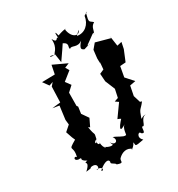

<svg xmlns="http://www.w3.org/2000/svg" viewBox="-219 -1069 1150 1240"><g transform="rotate(-30 356.0 -449.0)"><path d="M328 -108C345 -91 297 -94 271 -121C304 -94 265 -101 264 -157C267 -136 234 -152 258 -180C241 -143 227 -175 258 -183C271 -241 262 -195 250 -278L261 -270L288 -326L254 -375L261 -425L254 -434L255 -532L294 -568L266 -606L330 -657L314 -684L348 -698L247 -745L234 -680L138 -678L169 -635L198 -645L178 -622L174 -506L111 -499L160 -491L147 -391L151 -355L111 -320L127 -273L137 -250C53 -201 113 -230 91 -146C80 -166 56 -136 90 -128C138 -129 79 -124 138 -93C91 -83 163 -94 96 -34C151 -40 129 -41 136 -45C198 -57 177 6 160 -14C215 -14 196 24 183 8C233 -36 264 -35 262 -11C251 2 288 9 290 23C341 41 318 19 331 1C360 -29 400 -39 431 -11C395 -18 430 5 454 -47C461 -21 441 -15 519 -30C482 -62 521 -97 527 -73C561 -47 542 -111 558 -106C576 -97 571 -155 613 -165C579 -143 628 -179 575 -152C600 -225 599 -200 635 -248L622 -252L606 -304L620 -375L663 -383L613 -439L627 -516L669 -519L702 -599L712 -647L677 -639L665 -721L667 -701L561 -730L530 -693L523 -633L524 -593L527 -608L522 -551L490 -537L494 -479L524 -406L511 -345L482 -335L505 -319L440 -228C481 -214 469 -197 468 -224C412 -165 412 -141 468 -179C433 -160 445 -100 433 -111C417 -106 382 -135 355 -143C383 -105 341 -84 322 -125ZM511 -853C502 -815 447 -825 436 -899C452 -896 447 -910 381 -886C375 -913 367 -931 371 -870C363 -901 358 -835 330 -889C337 -814 291 -802 299 -788C251 -811 254 -781 306 -793L300 -795L310 -728C369 -813 347 -781 379 -829C424 -808 389 -786 403 -774C419 -793 449 -752 491 -785C451 -740 464 -733 482 -725C552 -748 529 -730 510 -737C564 -773 601 -811 580 -772C601 -803 588 -825 623 -846C597 -870 589 -854 608 -926L617 -928L590 -912C582 -852 536 -813 482 -824Z"/></g></svg>

Font: Asimov Aggro
Style: CondIt
Weight: 500
Designer: Google
Version: Version 2.000980; 2014